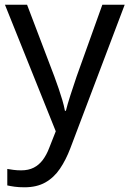

<svg xmlns="http://www.w3.org/2000/svg" viewBox="-20 -556 550 816"><path d="M1 -536H95L211 -231Q221 -204 229.5 -179Q238 -154 245 -130.5Q252 -107 256 -85H260Q266 -110 279 -150.5Q292 -191 306 -232L415 -536H510L279 74Q260 124 234.5 161.5Q209 199 172.5 219.5Q136 240 84 240Q60 240 42 237.5Q24 235 11 232V162Q22 164 37.5 166Q53 168 70 168Q101 168 123.5 156.5Q146 145 162 123.5Q178 102 189 73L217 2Z"/></svg>

Font: lkannada15
Style: Book
Weight: 400
Designer: Jelle Bosma - Monotype Design Team
Foundry: Monotype Imaging Inc.
Version: Version 2.003